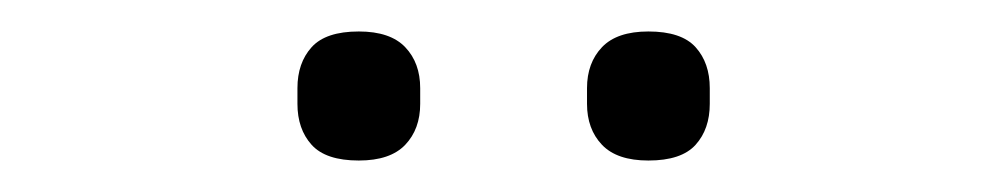

<svg xmlns="http://www.w3.org/2000/svg" viewBox="-20 -729 640 122"><path d="M208 -627Q187 -627 178 -637Q169 -647 169 -663V-673Q169 -689 178 -699Q187 -709 208 -709Q228 -709 237.5 -699Q247 -689 247 -673V-663Q247 -647 237.5 -637Q228 -627 208 -627ZM392 -627Q372 -627 362.5 -637Q353 -647 353 -663V-673Q353 -689 362.5 -699Q372 -709 392 -709Q413 -709 422 -699Q431 -689 431 -673V-663Q431 -647 422 -637Q413 -627 392 -627Z"/></svg>

Font: IBM Plex Sans Arabic Light
Style: Regular
Weight: 300
Designer: Mike Abbink, Paul van der Laan, Pieter van Rosmalen, Wael Morcos, Khajak Apelian
Foundry: Bold Monday
Version: Version 1.2